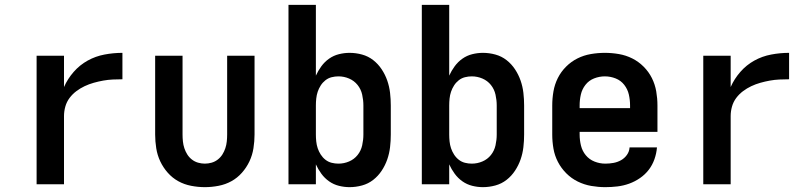

<svg xmlns="http://www.w3.org/2000/svg" viewBox="-20 -760 3340 792"><path d="M131 0V-530H244V-401Q259 -435 284 -463.5Q309 -492 341.5 -510Q374 -528 411 -535Q448 -542 485 -542V-433Q465 -433 445 -432Q425 -431 405.5 -427.5Q386 -424 366.5 -418.5Q347 -413 329 -404.5Q311 -396 295 -384Q279 -372 267 -356Q255 -340 249.5 -320.5Q244 -301 244 -281V0Z M825 12Q797 12 768.5 6.5Q740 1 715.5 -12.5Q691 -26 672 -47.5Q653 -69 641 -94.5Q629 -120 624.5 -148.5Q620 -177 620 -205V-530H733V-205Q733 -191 734.5 -176.5Q736 -162 740.5 -148.5Q745 -135 752.5 -123Q760 -111 771.5 -102Q783 -93 797 -89Q811 -85 825 -85Q839 -85 853 -89Q867 -93 878.5 -102Q890 -111 897.5 -123Q905 -135 909.5 -148.5Q914 -162 915.5 -176.5Q917 -191 917 -205V-530H1030V-205Q1030 -177 1025.5 -148.5Q1021 -120 1009 -94.5Q997 -69 978 -47.5Q959 -26 934.5 -12.5Q910 1 881.5 6.5Q853 12 825 12Z M1422 12Q1400 12 1378 6.5Q1356 1 1337.5 -12Q1319 -25 1305.5 -43.5Q1292 -62 1283 -82V0H1170V-740H1283V-448Q1292 -468 1305.5 -486.5Q1319 -505 1337.5 -518Q1356 -531 1378 -536.5Q1400 -542 1422 -542Q1448 -542 1473.5 -535Q1499 -528 1519.5 -512Q1540 -496 1554.5 -474Q1569 -452 1577.5 -427.5Q1586 -403 1589 -377Q1592 -351 1592 -325V-205Q1592 -179 1589 -153Q1586 -127 1577.5 -102.5Q1569 -78 1554.5 -56Q1540 -34 1519.5 -18Q1499 -2 1473.5 5Q1448 12 1422 12ZM1376 -85Q1399 -85 1420 -94Q1441 -103 1455 -120.5Q1469 -138 1474 -160.5Q1479 -183 1479 -205V-325Q1479 -347 1474 -369.5Q1469 -392 1455 -409.5Q1441 -427 1420 -436Q1399 -445 1376 -445Q1362 -445 1348 -441.5Q1334 -438 1322.5 -429Q1311 -420 1303 -407.5Q1295 -395 1290.5 -381.5Q1286 -368 1284.5 -353.5Q1283 -339 1283 -325V-205Q1283 -191 1284.5 -176.5Q1286 -162 1290.5 -148.5Q1295 -135 1303 -122.5Q1311 -110 1322.5 -101Q1334 -92 1348 -88.5Q1362 -85 1376 -85Z M1972 12Q1950 12 1928 6.5Q1906 1 1887.5 -12Q1869 -25 1855.5 -43.5Q1842 -62 1833 -82V0H1720V-740H1833V-448Q1842 -468 1855.5 -486.5Q1869 -505 1887.5 -518Q1906 -531 1928 -536.5Q1950 -542 1972 -542Q1998 -542 2023.5 -535Q2049 -528 2069.5 -512Q2090 -496 2104.5 -474Q2119 -452 2127.5 -427.5Q2136 -403 2139 -377Q2142 -351 2142 -325V-205Q2142 -179 2139 -153Q2136 -127 2127.5 -102.5Q2119 -78 2104.5 -56Q2090 -34 2069.5 -18Q2049 -2 2023.5 5Q1998 12 1972 12ZM1926 -85Q1949 -85 1970 -94Q1991 -103 2005 -120.5Q2019 -138 2024 -160.5Q2029 -183 2029 -205V-325Q2029 -347 2024 -369.5Q2019 -392 2005 -409.5Q1991 -427 1970 -436Q1949 -445 1926 -445Q1912 -445 1898 -441.5Q1884 -438 1872.5 -429Q1861 -420 1853 -407.5Q1845 -395 1840.5 -381.5Q1836 -368 1834.5 -353.5Q1833 -339 1833 -325V-205Q1833 -191 1834.5 -176.5Q1836 -162 1840.5 -148.5Q1845 -135 1853 -122.5Q1861 -110 1872.5 -101Q1884 -92 1898 -88.5Q1912 -85 1926 -85Z M2477 12Q2448 12 2419 7Q2390 2 2363.5 -11Q2337 -24 2316 -45Q2295 -66 2281.5 -92Q2268 -118 2263 -147Q2258 -176 2258 -205V-325Q2258 -354 2263 -383Q2268 -412 2281 -438Q2294 -464 2315 -485Q2336 -506 2362 -519Q2388 -532 2417 -537Q2446 -542 2475 -542Q2504 -542 2533 -537Q2562 -532 2588 -519Q2614 -506 2635 -485Q2656 -464 2669 -438Q2682 -412 2687 -383Q2692 -354 2692 -325V-216H2371V-205Q2371 -182 2376.5 -159.5Q2382 -137 2396.5 -119.5Q2411 -102 2432.5 -93.5Q2454 -85 2477 -85Q2494 -85 2510.5 -88Q2527 -91 2541.5 -99Q2556 -107 2566 -121Q2576 -135 2577 -152H2690Q2688 -127 2679.5 -103Q2671 -79 2656 -59.5Q2641 -40 2620 -25.5Q2599 -11 2575.5 -2.5Q2552 6 2527 9Q2502 12 2477 12ZM2371 -314H2579V-325Q2579 -348 2574 -370Q2569 -392 2555 -410Q2541 -428 2519.5 -436.5Q2498 -445 2475 -445Q2452 -445 2430.5 -436.5Q2409 -428 2395 -410Q2381 -392 2376 -370Q2371 -348 2371 -325Z M2881 0V-530H2994V-401Q3009 -435 3034 -463.5Q3059 -492 3091.5 -510Q3124 -528 3161 -535Q3198 -542 3235 -542V-433Q3215 -433 3195 -432Q3175 -431 3155.5 -427.5Q3136 -424 3116.5 -418.5Q3097 -413 3079 -404.5Q3061 -396 3045 -384Q3029 -372 3017 -356Q3005 -340 2999.5 -320.5Q2994 -301 2994 -281V0Z"/></svg>

Font: Lode Term
Style: Bold
Weight: 700
Monospace: yes
Designer: Belleve Invis
Foundry: Belleve Invis
Version: Version 29.2.0